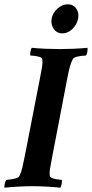

<svg xmlns="http://www.w3.org/2000/svg" viewBox="-30 -868 427 892"><path d="M210 -782Q215 -809 237.5 -828.5Q260 -848 285 -848Q310 -848 324 -828.5Q338 -809 333 -782Q328 -755 307 -734Q286 -713 260 -713Q234 -713 219.5 -734Q205 -755 210 -782ZM247 -640Q276 -640 312.5 -641.5Q349 -643 376 -646Q378 -642 376 -628.5Q374 -615 369 -610Q363 -610 349.5 -608.5Q336 -607 324 -603.5Q312 -600 308 -593Q300 -578 294 -555.5Q288 -533 282 -501L213 -142Q212 -138 211.5 -134Q211 -130 210 -126Q205 -101 202 -82Q199 -63 202 -50Q203 -44 214 -40Q225 -36 238 -34.5Q251 -33 257 -32Q259 -27 256.5 -14Q254 -1 250 4Q225 1 187.5 -1Q150 -3 121 -3Q93 -3 55.5 -1Q18 1 -9 4Q-11 -1 -8 -14Q-5 -27 -1 -32Q5 -33 18.5 -34.5Q32 -36 44.5 -40Q57 -44 60 -50Q68 -65 73.5 -88Q79 -111 85 -142L155 -501Q156 -505 156.5 -509Q157 -513 158 -517Q163 -542 166 -561Q169 -580 166 -593Q165 -600 154 -603.5Q143 -607 130 -608.5Q117 -610 111 -610Q109 -615 111.5 -628.5Q114 -642 118 -646Q144 -643 181.5 -641.5Q219 -640 247 -640Z"/></svg>

Font: Amiri
Style: Bold Italic
Weight: 700
Italic angle: 10°
Designer: Khaled Hosny
Version: Version 0.113